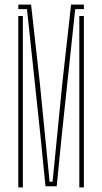

<svg xmlns="http://www.w3.org/2000/svg" viewBox="-20 -820 447 840"><path d="M179 -5 157 -226 98 -780H60V-800H116L154 -459L197 -25H210L253 -459L291 -800H347V-780H309L250 -226L228 -5ZM60 0V-750H80V0ZM327 0V-750H347V0Z"/></svg>

Font: Big Shoulders Stencil Display Thin
Style: Regular
Weight: 100
Designer: Patric King
Foundry: XO Type Co
Version: Version 1.000